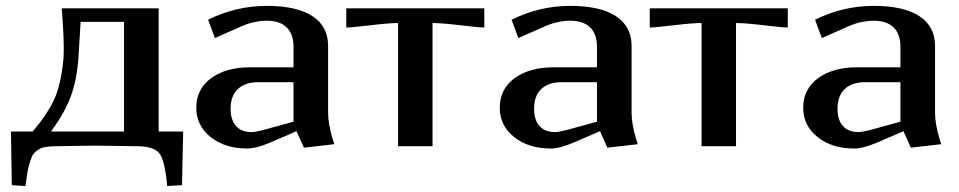

<svg xmlns="http://www.w3.org/2000/svg" viewBox="-20 -495 3247 650"><path d="M517.1 -466.8V-49.8H600.1L596.2 131.8L545.9 134.8Q538.6 51.3 520.8 25.9Q502.9 0.5 445.8 0L300.8 -2L166 0Q146.5 0.5 133.1 2.7Q119.6 4.9 109.1 12Q98.6 19 92.8 27.1Q86.9 35.2 81.5 52.7Q76.2 70.3 73.2 87.2Q70.3 104 65.9 134.8L20 131.8L17.1 -49.8H90.8Q140.1 -107.9 163.3 -158Q186.5 -208 194.8 -295.9Q195.8 -307.1 195.8 -333Q195.8 -380.4 189 -466.8ZM399.9 -420.9H252.9Q246.6 -311.5 245.1 -292Q241.2 -248 232.7 -212.2Q224.1 -176.3 210.7 -147Q197.3 -117.7 184.8 -97.4Q172.4 -77.1 152.8 -49.8H399.9Z M883.8 -475.1Q984.4 -475.1 1037.6 -440.4Q1090.8 -405.8 1090.8 -339.8V-112.8Q1090.8 -76.7 1106 -24.9L1111.8 -6.8L1008.8 4.9L983.9 -50.8L896.5 -13.2Q848.1 7.8 816.9 7.8Q741.7 7.8 693.1 -31Q644.5 -69.8 644.5 -129.9Q644.5 -193.8 695.1 -230.5Q745.6 -267.1 825.7 -267.1H973.6V-336.9Q973.6 -379.9 950.4 -402.3Q927.2 -424.8 883.8 -424.8Q839.4 -424.8 794.9 -404.8L707.5 -366.2L684.6 -428.2Q778.3 -475.1 883.8 -475.1ZM973.6 -83V-216.8H854.5Q809.6 -216.8 785.2 -193.6Q760.7 -170.4 760.7 -127Q760.7 -88.9 779.1 -68.4Q797.4 -47.9 831.5 -47.9Q844.2 -47.9 868.7 -54.2Z M1152.3 -466.8H1619.6V-401.9Q1601.1 -401.9 1538.8 -409.4Q1476.6 -417 1444.3 -417V0H1327.6V-417Q1295.4 -417 1233.2 -409.4Q1170.9 -401.9 1152.3 -401.9Z M1911.1 -475.1Q2011.7 -475.1 2064.9 -440.4Q2118.2 -405.8 2118.2 -339.8V-112.8Q2118.2 -76.7 2133.3 -24.9L2139.2 -6.8L2036.1 4.9L2011.2 -50.8L1923.8 -13.2Q1875.5 7.8 1844.2 7.8Q1769 7.8 1720.5 -31Q1671.9 -69.8 1671.9 -129.9Q1671.9 -193.8 1722.4 -230.5Q1772.9 -267.1 1853 -267.1H2001V-336.9Q2001 -379.9 1977.8 -402.3Q1954.6 -424.8 1911.1 -424.8Q1866.7 -424.8 1822.3 -404.8L1734.9 -366.2L1711.9 -428.2Q1805.7 -475.1 1911.1 -475.1ZM2001 -83V-216.8H1881.8Q1836.9 -216.8 1812.5 -193.6Q1788.1 -170.4 1788.1 -127Q1788.1 -88.9 1806.4 -68.4Q1824.7 -47.9 1858.9 -47.9Q1871.6 -47.9 1896 -54.2Z M2179.7 -466.8H2647V-401.9Q2628.4 -401.9 2566.2 -409.4Q2503.9 -417 2471.7 -417V0H2355V-417Q2322.8 -417 2260.5 -409.4Q2198.2 -401.9 2179.7 -401.9Z M2938.5 -475.1Q3039.1 -475.1 3092.3 -440.4Q3145.5 -405.8 3145.5 -339.8V-112.8Q3145.5 -76.7 3160.6 -24.9L3166.5 -6.8L3063.5 4.9L3038.6 -50.8L2951.2 -13.2Q2902.8 7.8 2871.6 7.8Q2796.4 7.8 2747.8 -31Q2699.2 -69.8 2699.2 -129.9Q2699.2 -193.8 2749.8 -230.5Q2800.3 -267.1 2880.4 -267.1H3028.3V-336.9Q3028.3 -379.9 3005.1 -402.3Q2981.9 -424.8 2938.5 -424.8Q2894 -424.8 2849.6 -404.8L2762.2 -366.2L2739.3 -428.2Q2833 -475.1 2938.5 -475.1ZM3028.3 -83V-216.8H2909.2Q2864.3 -216.8 2839.8 -193.6Q2815.4 -170.4 2815.4 -127Q2815.4 -88.9 2833.7 -68.4Q2852.1 -47.9 2886.2 -47.9Q2898.9 -47.9 2923.3 -54.2Z"/></svg>

Font: Resagokr
Style: Bold
Weight: 600
Designer: gluk
Foundry: gluk
Version: Version 0.95